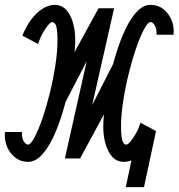

<svg xmlns="http://www.w3.org/2000/svg" viewBox="-72 -652 735 790"><path d="M445.5 118 472 -7.5 569.5 -110.5 520.5 118ZM195 0 400 -401.5 460 -374 257.5 0H195L333.5 -618H397.5L192 -221.5L131.5 -249L333.5 -618H397.5L257.5 0ZM43 14Q14 14 -8.8 -3.2Q-31.5 -20.5 -43 -48.5Q-54.5 -76.5 -51.5 -109H18.5Q17 -85.5 25.2 -71.2Q33.5 -57 43 -57Q54 -57 69.8 -86.2Q85.5 -115.5 102 -163.2Q118.5 -211 132.8 -268.2Q147 -325.5 155.8 -382.8Q164.5 -440 164.5 -486.5Q164.5 -524.5 159.8 -542.8Q155 -561 142.5 -561Q137 -561 126.2 -548.8Q115.5 -536.5 104 -516.2Q92.5 -496 84.5 -471L20 -505.5Q45 -566 81 -599Q117 -632 154 -632Q193 -632 215.2 -590.5Q237.5 -549 237.5 -486.5Q237.5 -454.5 231.2 -405.5Q225 -356.5 213.5 -300Q202 -243.5 185.2 -188.2Q168.5 -133 146.8 -87Q125 -41 99 -13.5Q73 14 43 14ZM436.5 14Q398 14 375.5 -27.5Q353 -69 353 -131.5Q353 -164 359.2 -212.8Q365.5 -261.5 377 -318Q388.5 -374.5 405.2 -429.8Q422 -485 443.8 -531Q465.5 -577 491.8 -604.5Q518 -632 547.5 -632Q577.5 -632 599.8 -614.8Q622 -597.5 633.8 -569.5Q645.5 -541.5 642 -509H572Q573.5 -532.5 565.2 -546.8Q557 -561 547.5 -561Q536.5 -561 520.8 -531.8Q505 -502.5 488.5 -454.8Q472 -407 457.8 -349.8Q443.5 -292.5 434.8 -235.2Q426 -178 426 -131.5Q426 -94.5 430.8 -75.8Q435.5 -57 448 -57Q454 -57 464.5 -69.2Q475 -81.5 486.8 -102.2Q498.5 -123 506 -147L570.5 -112.5Q546 -53 510.2 -19.5Q474.5 14 436.5 14Z"/></svg>

Font: Victor Mono Thin
Style: Italic
Weight: 100
Italic angle: -12°
Monospace: yes
Designer: Rune Bjørnerås
Version: Version 1.561;gftools[0.9.30]